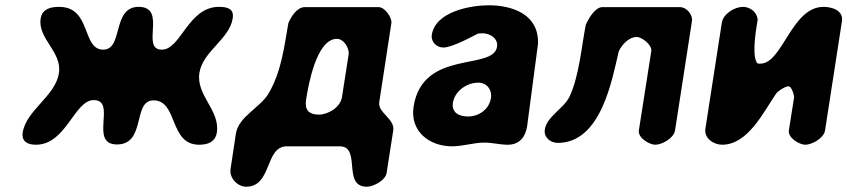

<svg xmlns="http://www.w3.org/2000/svg" viewBox="-20 -547 3209 727"><path d="M66 -45C61 -10 86 1 116 1C231 1 261 -168 335 -168C424 -168 315 0 423 0C534 0 481 -167 561 -167C655 -167 619 1 734 1C765 1 795 -8 801 -45C814 -130 722 -185 735 -271C748 -353 849 -399 861 -477C867 -513 843 -521 809 -521C692 -521 665 -359 593 -359C510 -359 615 -521 505 -521C403 -521 448 -359 371 -359C289 -359 327 -521 204 -521C175 -521 140 -515 134 -477C122 -400 216 -351 203 -270C190 -183 79 -130 66 -45Z M1072 -460C1056 -370 1046 -277 997 -193C964 -138 883 -106 873 -40L853 93C848 128 880 160 912 160C1011 160 982 7 1066 7H1266C1350 7 1274 160 1369 160C1394 160 1440 136 1444 107L1469 -53C1476 -97 1410 -120 1416 -160L1462 -460C1465 -480 1437 -520 1414 -520H1134C1104 -520 1082 -483 1072 -460ZM1139 -170C1147 -220 1177 -400 1256 -400C1281 -400 1304 -365 1300 -340L1275 -180C1269 -140 1222 -113 1187 -113C1147 -113 1133 -134 1139 -170Z M1546 -143C1532 -50 1605 7 1692 7C1734 7 1772 -7 1814 -7C1845 -7 1872 1 1903 1C1948 1 1970 -30 1976 -69L1980 -100C1986 -142 2011 -338 2017 -380C2022 -491 1923 -527 1830 -527C1766 -527 1629 -505 1615 -415C1611 -389 1633 -367 1659 -367C1694 -367 1782 -416 1790 -420C1792 -420 1804 -421 1807 -421C1835 -421 1867 -402 1862 -370C1848 -278 1580 -362 1546 -143ZM1695 -158C1702 -202 1747 -234 1791 -234C1824 -234 1844 -206 1839 -176C1832 -132 1793 -106 1752 -106C1720 -106 1689 -119 1695 -158Z M2391 -407C2410 -407 2450 -377 2446 -353L2399 -53C2395 -25 2439 1 2461 1C2486 1 2531 -23 2536 -53L2600 -467C2604 -491 2580 -520 2555 -520H2261C2233 -520 2208 -476 2198 -453C2183 -378 2173 -257 2136 -180C2114 -136 2051 -106 2043 -57C2038 -27 2064 -6 2092 -6C2257 -6 2298 -248 2323 -353C2335 -378 2361 -407 2391 -407Z M2793 -521C2762 -521 2718 -495 2713 -460L2651 -60C2645 -23 2683 1 2714 1C2813 1 2872 -125 2919 -193C2929 -205 2951 -218 2963 -220C2980 -223 2987 -180 2987 -180L2967 -53C2963 -25 3007 1 3029 1C3054 1 3099 -23 3104 -53L3168 -467C3174 -508 3130 -521 3098 -521C2977 -521 2943 -306 2859 -306C2850 -306 2848 -305 2844 -313C2826 -349 2846 -453 2849 -473C2846 -502 2820 -521 2793 -521Z"/></svg>

Font: Asimov Print
Style: Regular
Weight: 500
Designer: Google
Version: Version 2.000980: 2014